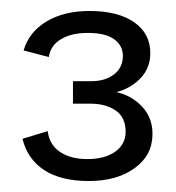

<svg xmlns="http://www.w3.org/2000/svg" viewBox="-20 -613 320 350"><path d="M142 -283Q91 -283 60.5 -303Q30 -323 21 -360L67 -374Q70 -349 89.5 -336Q109 -323 139 -323Q171 -323 190 -336.5Q209 -350 209 -373Q209 -399 191 -411.5Q173 -424 145 -424H113V-465H146Q172 -465 188 -477.5Q204 -490 204 -511Q204 -530 188 -541.5Q172 -553 140 -553Q110 -553 91 -541.5Q72 -530 69 -509L23 -521Q33 -555 65 -574Q97 -593 143 -593Q195 -593 224.5 -572.5Q254 -552 254 -516Q254 -485 230 -464.5Q206 -444 172 -442V-447Q207 -447 232.5 -425Q258 -403 258 -369Q258 -330 225.5 -306.5Q193 -283 142 -283Z"/></svg>

Font: Rokkitt
Style: Regular
Weight: 400
Designer: Vernon Adams
Foundry: Vernon Adams
Version: Version 3.103